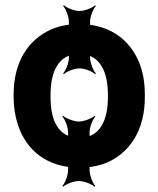

<svg xmlns="http://www.w3.org/2000/svg" viewBox="-20 -630 604 733"><path d="M324 -410V-548C324 -567 336 -597 346 -607L343 -610C333 -600 303 -588 284 -588C264 -588 234 -600 224 -610L221 -607C231 -597 243 -567 243 -548V-410C243 -390 231 -360 221 -350L224 -347C234 -357 264 -369 284 -369C303 -369 333 -357 343 -347L346 -350C336 -360 324 -390 324 -410ZM322 20V-125C322 -144 334 -175 344 -185L341 -188C331 -178 300 -166 281 -166C262 -166 231 -178 221 -188L218 -185C228 -175 240 -144 240 -125V20C240 39 228 70 218 80L221 83C231 73 262 61 281 61C300 61 331 73 341 83L344 80C334 70 322 39 322 20ZM32 -269V-259C32 -220 38 -185 49 -152C80 -58 158 10 283 10C323 10 359 3 390 -10C477 -49 533 -134 533 -259V-269C533 -308 528 -343 517 -376C485 -470 407 -538 282 -538C242 -538 207 -531 176 -518C88 -479 32 -394 32 -269ZM392 -269V-259C392 -176 365 -104 283 -104C199 -104 173 -175 173 -259V-269C173 -351 200 -424 282 -424C364 -424 392 -352 392 -269Z"/></svg>

Font: Asimov
Style: Edge
Weight: 500
Designer: Google
Version: Version 2.000980: 2014